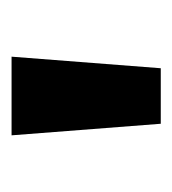

<svg xmlns="http://www.w3.org/2000/svg" viewBox="-3 -810 298 332"><g transform="rotate(-90 146.0 -644.0)"><path d="M98 -515 78 -773H214L194 -515Z"/></g></svg>

Font: Noto Sans Telugu
Style: Regular
Weight: 400
Designer: Jelle Bosma - Monotype Design Team
Foundry: Monotype Imaging Inc.
Version: Version 2.003